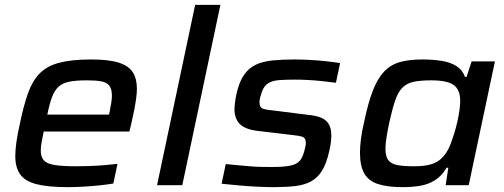

<svg xmlns="http://www.w3.org/2000/svg" viewBox="-20 -763 2077 791"><path d="M259 8Q177 8 129.5 -4.5Q82 -17 62.5 -45.5Q43 -74 43 -120Q43 -147 48 -180.5Q53 -214 62 -254Q77 -327 95 -378Q113 -429 143 -460Q173 -491 224 -504.5Q275 -518 356 -518Q428 -518 469 -505Q510 -492 527 -465.5Q544 -439 544 -397Q544 -380 541 -358Q538 -336 533 -310Q528 -284 521 -254L513 -221H160Q155 -197 151.5 -177.5Q148 -158 148 -143Q148 -116 161 -102Q174 -88 206 -83Q238 -78 295 -78Q319 -78 349 -79Q379 -80 409.5 -82.5Q440 -85 464 -88L447 -7Q424 -3 391.5 0.5Q359 4 324.5 6Q290 8 259 8ZM175 -291H429L432 -304Q436 -325 438.5 -340.5Q441 -356 441 -369Q441 -397 430 -410.5Q419 -424 396.5 -428Q374 -432 338 -432Q293 -432 265.5 -426.5Q238 -421 221.5 -406Q205 -391 194.5 -363.5Q184 -336 175 -291Z M627 0 784 -743H888L731 0Z M1109 8Q1076 8 1037 6Q998 4 960.5 0.5Q923 -3 893 -6L910 -87Q939 -84 963 -82Q987 -80 1009 -78Q1031 -76 1053 -75.5Q1075 -75 1098 -75Q1149 -75 1175.5 -80.5Q1202 -86 1214 -99.5Q1226 -113 1233 -138Q1236 -150 1238 -158.5Q1240 -167 1240 -174Q1240 -194 1227 -199Q1214 -204 1183 -207L1039 -224Q987 -231 966.5 -253.5Q946 -276 946 -313Q946 -322 948 -339Q950 -356 954 -375Q965 -425 985 -454Q1005 -483 1034 -496.5Q1063 -510 1102.5 -514Q1142 -518 1193 -518Q1225 -518 1259.5 -516Q1294 -514 1326 -510.5Q1358 -507 1381 -503L1364 -422Q1335 -426 1305.5 -429Q1276 -432 1248 -433.5Q1220 -435 1196 -435Q1158 -435 1130.5 -433Q1103 -431 1085.5 -420.5Q1068 -410 1059 -385Q1056 -376 1052.5 -364Q1049 -352 1049 -342Q1049 -322 1060.5 -316.5Q1072 -311 1105 -308L1248 -290Q1281 -287 1302 -278.5Q1323 -270 1334 -252.5Q1345 -235 1345 -204Q1345 -193 1343 -176Q1341 -159 1336 -139Q1325 -89 1306.5 -59.5Q1288 -30 1261 -15.5Q1234 -1 1196.5 3.5Q1159 8 1109 8Z M1639 8Q1577 8 1538 -4.5Q1499 -17 1481 -48Q1463 -79 1463 -134Q1463 -159 1467 -190.5Q1471 -222 1480 -260Q1496 -337 1515 -387Q1534 -437 1560.5 -466Q1587 -495 1625 -506.5Q1663 -518 1719 -518Q1765 -518 1801 -512Q1837 -506 1861 -490.5Q1885 -475 1896 -446H1902L1923 -510H2019L1911 0H1816L1827 -72H1820Q1800 -38 1772 -20.5Q1744 -3 1710.5 2.5Q1677 8 1639 8ZM1685 -78Q1723 -78 1748 -84Q1773 -90 1790 -103Q1807 -116 1819 -135Q1828 -148 1836 -169Q1844 -190 1851.5 -214Q1859 -238 1864.5 -263Q1870 -288 1873 -310Q1876 -332 1876 -347Q1876 -393 1849.5 -412.5Q1823 -432 1757 -432Q1712 -432 1684 -426Q1656 -420 1638 -402Q1620 -384 1608 -349Q1596 -314 1583 -255Q1576 -221 1572 -195Q1568 -169 1568 -150Q1568 -119 1579.5 -103.5Q1591 -88 1616.5 -83Q1642 -78 1685 -78Z"/></svg>

Font: Saira SemiExpanded Medium
Style: Italic
Weight: 500
Width: 6
Italic angle: -12°
Designer: Hector Gatti with collaboration of the Omnibus-Type team
Foundry: Omnibus-Type
Version: Version 1.101